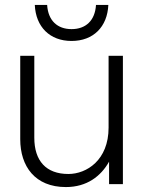

<svg xmlns="http://www.w3.org/2000/svg" viewBox="-20 -746 580 778"><path d="M119 -188V-520H62V-182C62 -72 122 12 247 12C332 12 389 -32 422 -91V0H478V-520H420V-229C420 -97 331 -41 257 -41C167 -41 119 -94 119 -188ZM121 -726C125 -637 182 -580 270 -580C358 -580 415 -637 419 -726H369C365 -662 327 -628 270 -628C213 -628 175 -662 171 -726Z"/></svg>

Font: Aspekta 250
Style: Regular
Weight: 250
Designer: Ivo Dolenc
Version: Version 2.000